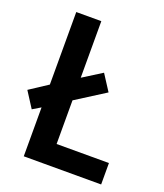

<svg xmlns="http://www.w3.org/2000/svg" viewBox="-135 -803 764 893"><g transform="rotate(20 247.5 -357.0)"><path d="M88 0V-242L48 -218L-2 -296L88 -355V-714H212V-434L306 -493L357 -414L212 -322V-106H471V0Z"/></g></svg>

Font: Noto Sans Devanagari SemiCondensed SemiBold
Style: Regular
Weight: 600
Width: 4
Designer: Jelle Bosma - Monotype Design Team
Foundry: Monotype Imaging Inc.
Version: Version 2.004; ttfautohint (v1.8.4.7-5d5b)